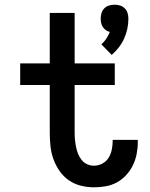

<svg xmlns="http://www.w3.org/2000/svg" viewBox="-20 -790 640 818"><path d="M456 -556 412 -601Q424 -612 433 -625.5Q442 -639 448 -654Q439 -656 431 -661.5Q423 -667 418 -675Q413 -683 411 -692.5Q409 -702 409 -711Q409 -723 412.5 -734.5Q416 -746 424.5 -754.5Q433 -763 444.5 -766.5Q456 -770 468 -770Q480 -770 491.5 -766.5Q503 -763 511.5 -754.5Q520 -746 523.5 -734.5Q527 -723 527 -711Q527 -689 522.5 -667.5Q518 -646 509 -626Q500 -606 486.5 -588.5Q473 -571 456 -556ZM380 8Q352 8 324 1Q296 -6 273 -22Q250 -38 233.5 -62Q217 -86 207.5 -112.5Q198 -139 195 -167.5Q192 -196 192 -224V-428H66V-520H192V-735H298V-520H469V-428H298V-224Q298 -209 299.5 -194Q301 -179 304 -164Q307 -149 312.5 -135Q318 -121 327.5 -109Q337 -97 351 -90.5Q365 -84 380 -84Q399 -84 416 -93Q433 -102 442.5 -117.5Q452 -133 456 -151.5Q460 -170 460 -188Q460 -190 460 -191Q460 -192 460 -194H567Q567 -191 567 -188.5Q567 -186 567 -183Q567 -158 562 -133Q557 -108 546 -85.5Q535 -63 517.5 -44Q500 -25 478 -13Q456 -1 431 3.5Q406 8 380 8Z"/></svg>

Font: Zed Mono Semibold Extended
Style: Regular
Weight: 600
Width: 7
Monospace: yes
Designer: Belleve Invis
Foundry: Belleve Invis
Version: Version 1.0.0; ttfautohint (v1.8.4)